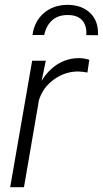

<svg xmlns="http://www.w3.org/2000/svg" viewBox="-20 -782 429 802"><path d="M22.5 0ZM345.2 -479Q326.2 -482.9 306.6 -483.4Q251 -483.4 204.6 -449.5Q158.2 -415.5 142.6 -363.3L80.1 0H22.5L114.3 -528.3H171.4L153.8 -444.3Q182.6 -491.2 223.4 -515.6Q264.2 -540 313 -539.1Q330.1 -539.1 353 -532.2ZM340.3 -635.3Q343.3 -673.3 324.5 -695.8Q305.7 -718.3 266.1 -719.2Q224.1 -720.2 198.5 -697.8Q172.9 -675.3 164.6 -635.7H115.7Q123.5 -693.8 164.3 -728.3Q205.1 -762.7 267.1 -761.7Q325.2 -759.8 358.6 -725.8Q392.1 -691.9 389.2 -634.8Z"/></svg>

Font: Roboto Light
Style: Italic
Weight: 300
Italic angle: -12°
Designer: Google
Version: Version 2.134; 2016; ttfautohint (v1.6)